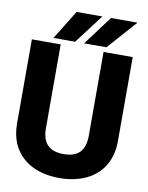

<svg xmlns="http://www.w3.org/2000/svg" viewBox="-98 -971 811 1050"><g transform="rotate(10 308.0 -445.5)"><path d="M26 -244C26 -203 33 -167 46 -135C86 -44 175 10 305 10C345 10 382 5 416 -6C516 -37 586 -116 586 -244V-711H424V-246C424 -163 386 -123 305 -123C225 -123 186 -163 186 -246V-711H26ZM141 -739H261L384 -901H241ZM311 -739H435L579 -901H432Z"/></g></svg>

Font: Asimov Pro
Style: Blk
Weight: 900
Designer: Google
Version: Version 2.000980; 2014